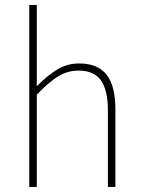

<svg xmlns="http://www.w3.org/2000/svg" viewBox="-20 -742 562 762"><path d="M96.2 0V-722.2H126V-399.9Q170.4 -444.3 209.2 -467.3Q248 -490.2 293.9 -490.2Q367.7 -490.2 402.8 -445.8Q438 -401.4 438 -308.1V0H408.2V-304.2Q408.2 -384.8 380.4 -423.3Q352.5 -461.9 292 -461.9Q249 -461.9 212.2 -439.7Q175.3 -417.5 126 -366.2V0Z"/></svg>

Font: Source Sans 3 ExtraLight
Style: Regular
Weight: 200
Designer: Paul D. Hunt
Foundry: Adobe
Version: Version 3.052;hotconv 1.1.0;makeotfexe 2.6.0